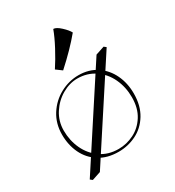

<svg xmlns="http://www.w3.org/2000/svg" viewBox="-202 -898 993 1090"><g transform="rotate(-30 295.0 -352.5)"><path d="M60 -235Q60 -307 95.5 -363Q131 -419 188.5 -450Q246 -481 309 -481Q377 -481 427 -447.5Q477 -414 503.5 -358Q530 -302 530 -235Q530 -155 496 -99.5Q462 -44 407.5 -17Q353 10 291 10Q217 10 165 -23Q113 -56 86.5 -111.5Q60 -167 60 -235ZM510 -221Q510 -288 483.5 -344.5Q457 -401 407.5 -434.5Q358 -468 294 -468Q243 -468 193.5 -439.5Q144 -411 112 -361Q80 -311 80 -250Q80 -185 106 -129Q132 -73 181.5 -38.5Q231 -4 299 -4Q351 -4 399.5 -28Q448 -52 479 -101Q510 -150 510 -221ZM457 -531 514 -550 528 -539 140 56 83 75 69 64ZM248 -548 210 -576Q241 -623 271 -679.5Q301 -736 317 -780Q336 -780 364.5 -753.5Q393 -727 403 -707Q342 -633 248 -548Z"/></g></svg>

Font: TMT Limkin
Style: Regular
Weight: 400
Designer: Gabriel Drozdov
Version: Version 1.000;Glyphs 3.1.2 (3151)